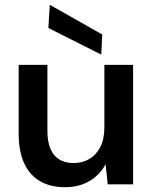

<svg xmlns="http://www.w3.org/2000/svg" viewBox="-20 -770 642 802"><path d="M252 12Q191 12 147.5 -13Q104 -38 81 -88Q58 -138 58 -212V-499H178V-224Q178 -158 205.5 -123.5Q233 -89 289 -89Q325 -89 354 -106.5Q383 -124 399.5 -157Q416 -190 416 -238V-499H536V0H430L421 -84Q398 -40 354 -14Q310 12 252 12ZM403 -542 182 -653 188 -750 407 -626Z"/></svg>

Font: DM Sans 20pt SemiBold
Style: Regular
Weight: 600
Version: Version 4.004;gftools[0.9.30]